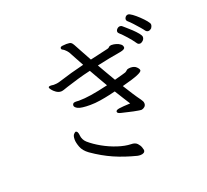

<svg xmlns="http://www.w3.org/2000/svg" viewBox="-139 -968 1279 1184"><g transform="rotate(-20 500.0 -376.5)"><path d="M918 -668Q915 -665 909 -661.5Q903 -658 896 -658Q887 -658 879 -667Q873 -676 857.5 -694Q842 -712 825 -730.5Q808 -749 796 -759Q789 -765 789 -773Q789 -782 796 -789.5Q803 -797 813 -797Q822 -797 840 -784Q858 -771 878 -752Q898 -733 912 -716Q926 -699 926 -691Q926 -684 923.5 -678.5Q921 -673 918 -668ZM654 -655Q667 -655 682.5 -650.5Q698 -646 709.5 -637Q721 -628 721 -615Q721 -602 690 -596Q652 -590 612 -582Q572 -574 531 -565Q548 -535 565.5 -505Q583 -475 600 -446Q630 -454 651.5 -460Q673 -466 675 -467Q684 -472 688.5 -477Q693 -482 703 -483Q707 -484 714 -484Q740 -484 753.5 -470.5Q767 -457 767 -448Q767 -438 736 -425Q705 -412 632 -393Q653 -359 672.5 -329Q692 -299 709 -276Q714 -269 717.5 -262Q721 -255 721 -247Q721 -234 712 -226Q703 -218 692 -216Q688 -216 683 -216.5Q678 -217 672 -218Q641 -223 611 -230.5Q581 -238 566 -241Q542 -246 542 -257Q542 -268 565 -271.5Q588 -275 638 -277Q626 -296 609.5 -322Q593 -348 574 -379Q562 -376 533.5 -369.5Q505 -363 470.5 -357.5Q436 -352 404 -352Q346 -352 325 -362Q304 -372 304 -385Q304 -391 308.5 -396.5Q313 -402 327 -402Q332 -402 337 -401.5Q342 -401 344 -401H349Q383 -401 428.5 -408Q474 -415 542 -431Q525 -460 507.5 -490.5Q490 -521 473 -551Q429 -541 388 -529Q347 -517 313 -506Q312 -506 302.5 -502.5Q293 -499 282 -495.5Q271 -492 264 -492Q247 -492 232 -502.5Q217 -513 208.5 -524.5Q200 -536 200 -539Q200 -546 207 -547Q214 -548 216 -548Q221 -548 225.5 -547Q230 -546 234 -546Q242 -546 252.5 -547Q263 -548 276 -552Q360 -579 447 -600L392 -701Q384 -713 371 -724Q365 -729 358.5 -732Q352 -735 352 -742Q352 -752 366.5 -754Q381 -756 393 -756Q416 -756 423.5 -751Q431 -746 438 -733Q453 -705 469.5 -675Q486 -645 503 -614L621 -641Q630 -643 634.5 -648.5Q639 -654 650 -655ZM822 -603Q810 -603 804 -612Q787 -637 762.5 -664.5Q738 -692 721 -707Q714 -713 714 -720Q714 -730 722.5 -738Q731 -746 741 -746Q750 -746 755 -741Q758 -738 773 -725.5Q788 -713 806.5 -695.5Q825 -678 838.5 -661.5Q852 -645 852 -636Q852 -622 841.5 -612.5Q831 -603 822 -603ZM570 42Q491 22 426 -6.5Q361 -35 295 -81Q262 -105 251 -134.5Q240 -164 240 -184Q240 -210 249.5 -219Q259 -228 261 -228Q277 -228 279 -195Q280 -184 286 -171.5Q292 -159 303 -149Q335 -121 379.5 -96Q424 -71 471.5 -55.5Q519 -40 557 -39Q584 -39 597.5 -24.5Q611 -10 615.5 5Q620 20 620 22Q620 33 611.5 38.5Q603 44 589 44Q585 44 580 43.5Q575 43 570 42Z"/></g></svg>

Font: Klee One SemiBold
Style: Regular
Weight: 600
Designer: Fontworks Inc.
Foundry: Fontworks Inc.
Version: Version 1.00;January 12, 2022;FontCreator 13.0.0.2683 64-bit